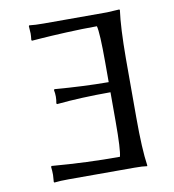

<svg xmlns="http://www.w3.org/2000/svg" viewBox="-75 -715 711 785"><g transform="rotate(-10 280.0 -322.5)"><path d="M377.9 -200.2V-320.8Q253.9 -320.8 154.8 -311L151.9 -314Q154.8 -328.1 154.8 -342Q154.8 -356 151.9 -370.1L154.8 -373Q272.9 -363.3 377.9 -362.8V-444.8Q377.9 -568.8 370.1 -596.2Q310.1 -596.2 241.9 -593Q173.8 -589.8 136.2 -586.9L98.1 -584L96.2 -587.9Q98.1 -604 98.1 -613.8Q98.1 -616.7 96.2 -645L98.1 -647.9Q122.1 -645 158.2 -645H420.9Q420.9 -645 472.2 -647.9L474.1 -645Q464.4 -574.2 463.9 -444.8V-200.2Q463.9 -68.4 474.1 0L473.1 2.9Q456.1 0 420.9 0H147.9Q111.8 0 87.9 2.9L85.9 0Q87.9 -27.8 87.9 -28.8Q87.9 -45.9 85.9 -62L87.9 -65.9Q235.8 -53.7 370.1 -54.2Q377.9 -81.1 377.9 -200.2Z"/></g></svg>

Font: Biolilbert
Style: Regular
Weight: 400
Designer: Philipp H. Poll
Foundry: Philipp H. Poll
Version: Version 1.1.0